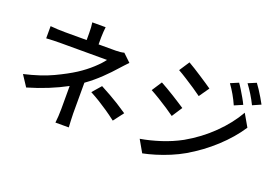

<svg xmlns="http://www.w3.org/2000/svg" viewBox="-112 -1150 2224 1541"><g transform="rotate(20 1000.0 -379.5)"><path d="M873 -123Q830 -156 792 -182Q754 -208 716 -231.5Q678 -255 633 -279L698 -354Q745 -329 781.5 -308.5Q818 -288 855 -265Q892 -242 939 -210ZM840 -604Q824 -588 806.5 -568.5Q789 -549 775 -534Q737 -490 679 -434Q621 -378 555 -331V-69Q555 -41 557 -7.5Q559 26 560 49H446Q449 27 451 -7Q453 -41 453 -69V-266Q383 -228 302 -195Q221 -162 129 -135L68 -228Q211 -261 309.5 -307.5Q408 -354 475 -397Q538 -438 588.5 -484.5Q639 -531 663 -565Q648 -565 608 -565Q568 -565 516.5 -565Q465 -565 413.5 -565Q362 -565 323 -565Q284 -565 271 -565Q244 -565 206 -564Q168 -563 145 -561V-665Q171 -662 207.5 -660.5Q244 -659 269 -659H455V-718Q455 -741 453.5 -766Q452 -791 449 -808H563Q561 -791 559 -765.5Q557 -740 557 -718V-659H703Q744 -659 774 -667Z M1722 -756Q1736 -737 1753 -709Q1770 -681 1786.5 -652.5Q1803 -624 1814 -600L1744 -570Q1725 -613 1702.5 -652Q1680 -691 1654 -727ZM1856 -804Q1870 -786 1887.5 -759Q1905 -732 1922 -703.5Q1939 -675 1951 -652L1881 -621Q1860 -664 1836.5 -702Q1813 -740 1787 -775ZM1292 -773Q1315 -760 1345.5 -741Q1376 -722 1408 -701Q1440 -680 1468 -661.5Q1496 -643 1514 -630L1454 -544Q1429 -563 1389 -589.5Q1349 -616 1307.5 -642.5Q1266 -669 1235 -686ZM1126 -60Q1209 -74 1297 -102.5Q1385 -131 1464 -174Q1589 -245 1688 -342Q1787 -439 1847 -545L1908 -439Q1841 -337 1740 -244Q1639 -151 1517 -80Q1467 -51 1407 -26Q1347 -1 1289 16.5Q1231 34 1185 43ZM1139 -546Q1163 -533 1194 -515Q1225 -497 1257 -477Q1289 -457 1317 -439Q1345 -421 1363 -409L1305 -320Q1279 -339 1239 -365.5Q1199 -392 1157 -417.5Q1115 -443 1083 -460Z"/></g></svg>

Font: Source Han Sans Medium
Style: Regular
Weight: 500
Designer: Ryoko NISHIZUKA Ë•øÂ°öÊ∂ºÂ≠ê (kana, bopomofo & ideographs); Paul D. Hunt (Latin, Greek & Cyrillic); Sandoll Communicatio
Foundry: Adobe
Version: Version 2.004;hotconv 1.0.118;makeotfexe 2.5.65603